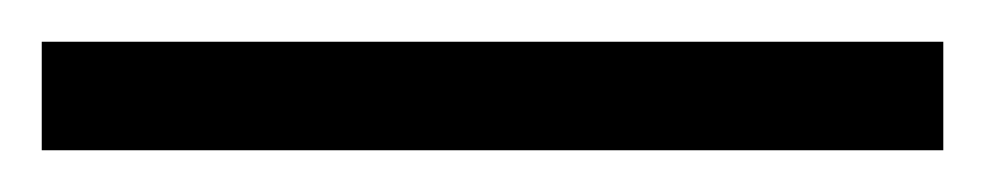

<svg xmlns="http://www.w3.org/2000/svg" viewBox="-21 -20 472 92"><path d="M431 52H-1V0H431Z"/></svg>

Font: 42dot Sans Light
Style: Regular
Weight: 300
Designer: 42dot
Version: Version 1.000